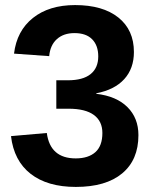

<svg xmlns="http://www.w3.org/2000/svg" viewBox="-20 -718 596 749"><path d="M520 -190.9Q520 -94.2 456.5 -41.5Q393.1 11.2 275.9 11.2Q165 11.2 99.6 -39.8Q34.2 -90.8 22.9 -187L162.6 -199.2Q175.8 -100.1 275.4 -100.1Q324.7 -100.1 352.1 -124.5Q379.4 -148.9 379.4 -199.2Q379.4 -245.1 346.2 -269.5Q313 -293.9 247.6 -293.9H199.7V-404.8H244.6Q303.7 -404.8 333.5 -429Q363.3 -453.1 363.3 -498Q363.3 -540.5 339.6 -564.7Q315.9 -588.9 270.5 -588.9Q228 -588.9 201.9 -565.4Q175.8 -542 171.9 -499L34.7 -508.8Q45.4 -597.7 108.4 -647.9Q171.4 -698.2 272.9 -698.2Q380.9 -698.2 441.7 -649.7Q502.4 -601.1 502.4 -515.1Q502.4 -450.7 464.6 -409.2Q426.8 -367.7 355.5 -354V-352.1Q434.6 -342.8 477.3 -300Q520 -257.3 520 -190.9Z"/></svg>

Font: TypoPRO Liberation Sans
Style: Bold
Weight: 700
Designer: Steve Matteson
Foundry: Ascender Corporation
Version: Version 2.00.1